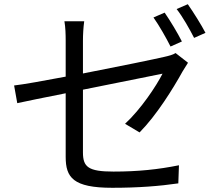

<svg xmlns="http://www.w3.org/2000/svg" viewBox="-20 -856 1040 912"><path d="M844 -659C824 -699 787 -760 762 -796L709 -773C736 -735 770 -675 790 -635ZM374 -663C374 -692 376 -726 380 -755H286C291 -726 292 -693 292 -663V-492C186 -472 92 -455 47 -450L62 -366C103 -375 191 -393 292 -413V-111C292 -13 327 36 513 36C638 36 738 28 827 15L830 -71C731 -51 635 -41 519 -41C399 -41 374 -63 374 -132V-430C551 -466 735 -503 752 -506C722 -447 649 -337 574 -268L643 -227C724 -309 802 -435 848 -518C855 -530 866 -547 873 -558L814 -604C802 -596 783 -591 761 -586C719 -576 544 -540 374 -507ZM819 -813C848 -776 880 -719 902 -676L956 -700C937 -737 898 -799 872 -836Z"/></svg>

Font: Noto Sans T Chinese Regular
Style: Regular
Weight: 400
Designer: Ryoko NISHIZUKA (kana & ideographs); Paul D. Hunt (Latin, Greek & Cyrillic); Wenlong ZHANG (bopomofo); Sandoll Communica
Foundry: Adobe Systems Incorporated
Version: Version 1.000;PS 1;hotconv 1.0.78;makeotf.lib2.5.61930